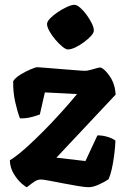

<svg xmlns="http://www.w3.org/2000/svg" viewBox="-20 -780 545 800"><path d="M92 0Q88 0 70.5 -15Q53 -30 37.5 -55.5Q22 -81 21 -112Q50 -130 86.5 -162.5Q123 -195 162 -234.5Q201 -274 237 -314Q273 -354 301 -388L167 -395L146 -303Q133 -298 110 -292Q87 -286 63 -287Q53 -313 43.5 -354.5Q34 -396 35 -442Q45 -457 66.5 -470Q88 -483 108.5 -491.5Q129 -500 136 -500Q143 -500 170 -497.5Q197 -495 231 -492.5Q265 -490 294.5 -487.5Q324 -485 335 -485Q344 -485 358 -489Q372 -493 385 -496.5Q398 -500 401 -498Q418 -491 438.5 -460.5Q459 -430 462 -386L215 -123L336 -109L386 -216Q408 -216 429 -209.5Q450 -203 461 -194Q461 -188 459.5 -169Q458 -150 454.5 -124.5Q451 -99 445.5 -74.5Q440 -50 432 -33Q418 -23 393 -11.5Q368 0 350 0Q334 0 304.5 -5Q275 -10 243.5 -16Q212 -22 186 -27Q160 -32 151 -32Q138 -32 127 -25.5Q116 -19 92 0ZM263 -574Q254 -574 239.5 -586Q225 -598 210.5 -615Q196 -632 186 -650Q176 -668 176 -680Q176 -690 189 -703.5Q202 -717 221.5 -730Q241 -743 260 -751.5Q279 -760 290 -760Q300 -760 314 -748Q328 -736 341 -718Q354 -700 362.5 -682.5Q371 -665 371 -653Q371 -643 359 -630Q347 -617 329.5 -604Q312 -591 294 -582.5Q276 -574 263 -574Z"/></svg>

Font: Texturina Black
Style: Regular
Weight: 900
Designer: Guillermo Torres Carreño
Foundry: Omnibus-Type
Version: Version 1.002; ttfautohint (v1.8.3)